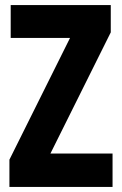

<svg xmlns="http://www.w3.org/2000/svg" viewBox="-20 -734 479 754"><path d="M422 0H17V-107L255 -585H22V-714H415V-607L178 -131H422Z"/></svg>

Font: Noto Sans Telugu ExtraCondensed ExtraBold
Style: Regular
Weight: 800
Width: 2
Designer: Jelle Bosma - Monotype Design Team
Foundry: Monotype Imaging Inc.
Version: Version 2.005; ttfautohint (v1.8.4.7-5d5b)